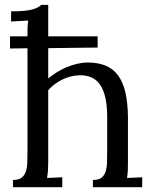

<svg xmlns="http://www.w3.org/2000/svg" viewBox="-20 -775 639 795"><path d="M568.8 0H364.7V-29.8Q387.7 -29.8 399.7 -38.8Q411.6 -47.9 417 -64Q422.4 -80.1 423.1 -102.5Q423.8 -125 423.8 -151.9V-291.5Q423.8 -377.9 396.5 -421.1Q369.1 -464.4 309.6 -463.4Q291 -462.9 272.7 -458.3Q254.4 -453.6 237.5 -445.3Q220.7 -437 205.8 -425.8Q190.9 -414.6 179.7 -401.4V-106Q179.7 -85.9 178.7 -70.6Q177.7 -55.2 174.8 -38.1L237.8 -41V0H33.7V-29.8Q56.6 -29.8 68.8 -38.8Q81.1 -47.9 86.7 -64Q92.3 -80.1 93 -102.5Q93.8 -125 93.8 -151.9V-575.2L21.5 -574.2V-624.5H93.8V-625Q93.8 -640.6 94 -655.3Q94.2 -669.9 96.7 -689.9L25.9 -686V-728Q58.6 -728 80.3 -730.2Q102.1 -732.4 115.7 -736.3Q129.4 -740.2 137.2 -744.9Q145 -749.5 150.9 -754.9H179.7V-624.5H384.3V-578.1L179.7 -575.7V-450.2Q196.3 -463.9 215.8 -476.1Q235.4 -488.3 256.6 -497.1Q277.8 -505.9 300 -511Q322.3 -516.1 343.8 -516.1Q387.2 -516.1 418.5 -502.7Q449.7 -489.3 469.7 -461.7Q489.7 -434.1 499.3 -391.8Q508.8 -349.6 509.8 -292.5V-106Q509.8 -85.9 509.3 -70.6Q508.8 -55.2 505.9 -38.1L568.8 -41Z"/></svg>

Font: Lora
Style: Regular
Weight: 400
Designer: Olga Karpushina, Alexei Vanyashin
Foundry: Cyreal (www.cyreal.org, a@cyreal.org)
Version: Version 1.014